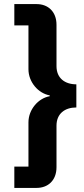

<svg xmlns="http://www.w3.org/2000/svg" viewBox="-20 -780 412 938"><path d="M159 -760C214 -760 256 -724 256 -659V-457C256 -398 297 -368 353 -368V-255C297 -255 256 -225 256 -166V37C256 102 214 138 159 138H50V34H119V-182C119 -214 131 -243 150 -266C169 -289 195 -305 223 -310V-314C195 -319 169 -335 150 -358C131 -381 119 -410 119 -442V-656H50V-760Z"/></svg>

Font: Plexus Sans Bold
Style: Regular
Weight: 700
Version: Version 2.001;PS 002.001;hotconv 1.0.70;makeotf.lib2.5.58329